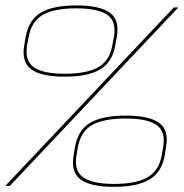

<svg xmlns="http://www.w3.org/2000/svg" viewBox="-34 -702 694 725"><path d="M396.5 3.5Q308 3.5 270.5 -24.2Q233 -52 244 -115.5L249 -146.5Q260.5 -211 306.5 -238.2Q352.5 -265.5 440.5 -265.5Q529 -265.5 566.8 -238.2Q604.5 -211 593 -146.5L588 -115.5Q577 -52 530.8 -24.2Q484.5 3.5 396.5 3.5ZM210.5 -412.5Q122 -412.5 84.2 -440Q46.5 -467.5 57.5 -531.5L63 -562.5Q74.5 -627 120.2 -654.2Q166 -681.5 254.5 -681.5Q342.5 -681.5 380.5 -654.2Q418.5 -627 407 -562.5L401.5 -531.5Q390.5 -467.5 344.5 -440Q298.5 -412.5 210.5 -412.5ZM396.5 -7.5Q480.5 -7.5 523.5 -32.8Q566.5 -58 577 -116.5L582 -145.5Q592.5 -205 557.5 -229.8Q522.5 -254.5 440.5 -254.5Q356.5 -254.5 313.5 -229.8Q270.5 -205 260 -145.5L255 -116.5Q244.5 -58 279.5 -32.8Q314.5 -7.5 396.5 -7.5ZM210.5 -423.5Q294.5 -423.5 337.5 -448.5Q380.5 -473.5 390.5 -532.5L396 -561.5Q406.5 -621 371.5 -645.8Q336.5 -670.5 254 -670.5Q170.5 -670.5 127.5 -645.8Q84.5 -621 74 -561.5L68.5 -532.5Q58.5 -473.5 93.2 -448.5Q128 -423.5 210.5 -423.5ZM-14 0 622.5 -674H639.5L3 0Z"/></svg>

Font: Anybody ExtraExpanded Thin
Style: Italic
Weight: 100
Width: 8
Italic angle: -10°
Designer: Tyler Finck
Foundry: Etcetera Type Company
Version: Version 1.010; ttfautohint (v1.8.3) -l 8 -r 50 -G 200 -x 14 